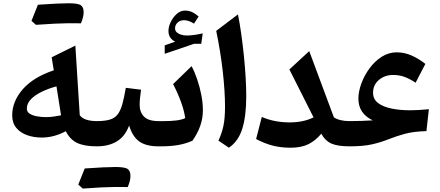

<svg xmlns="http://www.w3.org/2000/svg" viewBox="-20 -878 2642 1152"><path d="M302.7 -456.1 290 -534.2 432.1 -604.5 458.5 -186.5Q472.2 -168 498.8 -159.7Q525.4 -151.4 560.5 -151.4H561V0H560.5Q484.4 0 441.4 -21.2Q398.4 -42.5 375 -90.8Q338.4 -71.3 302.5 -62Q266.6 -52.7 230.5 -52.7Q183.1 -52.7 142.8 -66.9Q102.5 -81.1 77.9 -110.6Q53.2 -140.1 53.2 -186Q53.2 -270 116.9 -342.8Q180.7 -415.5 302.7 -456.1ZM318.8 -359.9Q270 -346.7 229.5 -326.9Q189 -307.1 165 -282Q141.1 -256.8 141.1 -226.1Q141.1 -207 158 -196Q174.8 -185.1 201.2 -180.2Q227.5 -175.3 255.9 -175.3Q281.2 -175.3 304.9 -179Q328.6 -182.6 346.2 -186Q340.3 -225.1 333.7 -265.9Q327.1 -306.6 318.8 -359.9ZM445.8 -738.3H379.9Q325.7 -738.3 195.8 -729L168.9 -752.9Q187.5 -800.8 207.5 -849.6Q334 -858.4 391.6 -858.4Q449.2 -858.4 465.6 -846.2Q481.9 -834 481.9 -804.7Q481.9 -775.4 465.3 -737.8Q457.5 -738.3 445.8 -738.3Z M726.6 244.1H660.6Q606.4 244.1 476.6 253.4L449.7 229.5Q468.3 181.6 488.3 132.8Q614.7 124 672.4 124Q730 124 746.3 136.2Q762.7 148.4 762.7 177.7Q762.7 207 746.1 244.6Q738.3 244.1 726.6 244.1ZM561 0Q551.8 0 546.9 -8.1Q542 -16.1 542 -36.1V-115.7Q542 -135.7 546.9 -143.6Q551.8 -151.4 561 -151.4Q608.9 -151.4 638.4 -160.2Q668 -168.9 685.3 -190.9Q702.6 -212.9 713.6 -251.7Q724.6 -290.5 734.9 -351.1L826.2 -339.8Q822.8 -314.5 820.3 -291.3Q817.9 -268.1 817.9 -249.5Q817.9 -205.1 844.2 -178.2Q870.6 -151.4 931.2 -151.4H931.6V0H931.2Q856 0 815.2 -29.5Q774.4 -59.1 754.9 -125Q730.5 -59.6 681.2 -29.8Q631.8 0 561 0Z M1030.3 -707.5Q1030.3 -687 1052 -676Q1073.7 -665 1102.5 -665Q1121.1 -665 1146 -668.5Q1170.9 -671.9 1196.3 -677.7L1187.5 -615.2H1144.5L968.3 -555.2V-606L1031.2 -627.9Q990.7 -647.9 990.7 -692.4Q990.7 -717.8 1004.4 -746.1Q1018.1 -774.4 1040.5 -794.4Q1063 -814.5 1089.4 -814.5Q1111.3 -814.5 1129.4 -806.9Q1147.5 -799.3 1171.9 -779.3L1144 -736.3Q1111.8 -756.8 1084.5 -756.8Q1061 -756.8 1045.7 -742.7Q1030.3 -728.5 1030.3 -707.5ZM931.6 0Q922.4 0 917.5 -8.1Q912.6 -16.1 912.6 -36.1V-115.7Q912.6 -135.7 917.5 -143.6Q922.4 -151.4 931.6 -151.4H967.3Q1004.9 -151.4 1037.6 -155.3Q1070.3 -159.2 1091.3 -169.4Q1085 -214.4 1065.9 -266.6Q1046.9 -318.8 1018.6 -373.5L1129.4 -481Q1147.5 -447.8 1162.8 -402.8Q1178.2 -357.9 1187.7 -309.6Q1197.3 -261.2 1197.3 -216.8Q1197.3 -168 1181.6 -123.3Q1166 -78.6 1134.8 -33.7Q1093.8 -15.6 1048.8 -7.8Q1003.9 0 946.3 0Z M1407.7 -791.5Q1418.5 -738.3 1427.5 -674.1Q1436.5 -609.9 1443.4 -543Q1450.2 -476.1 1453.9 -413.3Q1457.5 -350.6 1457.5 -299.8Q1457.5 -181.6 1433.8 -106Q1410.2 -30.3 1353.5 8.3L1290.5 -34.2Q1310.5 -76.2 1320.3 -121.6Q1330.1 -167 1330.1 -238.3Q1330.1 -329.1 1316.7 -448.5Q1303.2 -567.9 1277.3 -692.9Z M1861.3 -173.8 1716.3 -461.4 1835.4 -571.3 1983.4 -173.8Q2017.6 -151.4 2077.6 -151.4H2078.1V0H2077.6Q2005.9 0 1968.5 -16.6Q1931.2 -33.2 1907.7 -75.7Q1873 -34.2 1830.6 -12.9Q1788.1 8.3 1723.1 8.3Q1665.5 8.3 1616.7 -4.2Q1567.9 -16.6 1516.6 -43.9L1550.8 -176.3Q1626 -143.6 1718.3 -143.6Q1800.8 -143.6 1861.3 -173.8Z M2359.9 -564Q2406.2 -564 2449 -545.2Q2491.7 -526.4 2532.2 -494.6L2473.6 -381.8Q2439 -404.8 2407.7 -416.5Q2376.5 -428.2 2338.4 -428.2Q2288.6 -428.2 2253.4 -398.4Q2218.3 -368.7 2218.3 -321.3Q2218.3 -283.2 2248 -260.3Q2277.8 -237.3 2328.6 -226.8Q2379.4 -216.3 2441.9 -216.3Q2466.3 -216.3 2493.7 -218Q2521 -219.7 2553.2 -222.7L2538.6 -91.3Q2462.4 -89.4 2410.6 -75.4Q2358.9 -61.5 2312.5 -43Q2263.7 -23.4 2210.9 -11.7Q2158.2 0 2078.1 0Q2068.8 0 2064 -8.1Q2059.1 -16.1 2059.1 -36.1V-115.7Q2059.1 -135.7 2064 -143.6Q2068.8 -151.4 2078.1 -151.4Q2110.4 -151.4 2150.1 -152.6Q2189.9 -153.8 2216.3 -155.8Q2130.4 -197.3 2130.4 -285.6Q2130.4 -328.1 2147.9 -376.5Q2165.5 -424.8 2196.8 -467.5Q2228 -510.3 2269.8 -537.1Q2311.5 -564 2359.9 -564Z"/></svg>

Font: Pinar-FD SemiBold
Style: Regular
Weight: 600
Designer: Amin Abedi
Version: Version 2.000